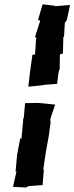

<svg xmlns="http://www.w3.org/2000/svg" viewBox="-20 -735 344 888"><path d="M40 129 94 132 97 133 107 129 110 126 177 121 183 47 180 50 192 -31 205 -103 215 -175 212 -171 214 -189 235 -251C209 -254 184 -257 157 -259L96 -258L90 -191L87 -183V-176L79 -91L74 -97L59 -19L52 59H56ZM244 -347 251 -402 255 -414 256 -415 257 -483 271 -488 273 -565 276 -564 280 -630 289 -642 304 -712 232 -706 237 -708 177 -715 156 -643 166 -639 142 -565 153 -553 147 -557 142 -483 130 -482 119 -403 111 -334 170 -340 188 -343Z"/></svg>

Font: Asimov Print
Style: DIt
Weight: 250
Width: 0
Designer: Google
Version: Version 2.000980: 2014